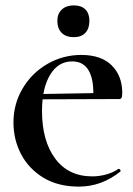

<svg xmlns="http://www.w3.org/2000/svg" viewBox="-20 -681 493 713"><path d="M30 -226Q30 -295 64 -352.5Q98 -410 156 -443.5Q214 -477 282 -477Q356 -477 395 -438Q434 -399 434 -336Q434 -323 431.5 -318Q429 -313 422 -313H326Q330 -381 310.5 -417Q291 -453 248 -453Q196 -453 166 -403Q136 -353 136 -269Q136 -158 185 -92Q234 -26 323 -26Q348 -26 374 -33Q400 -40 420 -54H421Q424 -54 426.5 -50.5Q429 -47 427 -44Q357 12 273 12Q195 12 140.5 -21.5Q86 -55 58 -109Q30 -163 30 -226ZM84 -331 373 -336V-313L85 -312ZM193 -604Q193 -630 209.5 -645.5Q226 -661 254 -661Q282 -661 297 -646Q312 -631 312 -604Q312 -575 297 -559Q282 -543 254 -543Q225 -543 209 -559Q193 -575 193 -604Z"/></svg>

Font: Cormorant Unicase
Style: Bold
Weight: 700
Designer: Christian Thalmann (Catharsis Fonts)
Foundry: Catharsis Fonts
Version: Version 4.000